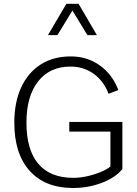

<svg xmlns="http://www.w3.org/2000/svg" viewBox="-20 -963 704 989"><path d="M479 -782.2H430.2L353 -908.7L275.9 -782.2H227.1L321.8 -943.4H384.8ZM336.9 -335H610.4V-92.3Q573.2 -46.9 503.4 -20.8Q433.6 5.4 356.9 5.4Q212.4 5.4 133.1 -82.8Q53.7 -170.9 53.7 -331.1Q53.7 -436 89.1 -512.7Q124.5 -589.4 189.7 -630.9Q254.9 -672.4 344.2 -672.4Q429.7 -672.4 494.6 -625.7Q559.6 -579.1 589.4 -499L539.1 -480Q515.1 -544.4 463.4 -582.3Q411.6 -620.1 342.8 -620.1Q236.3 -620.1 176.3 -543.7Q116.2 -467.3 116.2 -331.1Q116.2 -191.4 177.5 -119.1Q238.8 -46.9 357.9 -46.9Q391.6 -46.9 429 -55.2Q466.3 -63.5 498.5 -76.9Q530.8 -90.3 548.8 -105.5V-285.2H336.9Z"/></svg>

Font: Estedad-FD Light
Style: Regular
Weight: 300
Designer: Amin Abedi
Version: Version 7.3